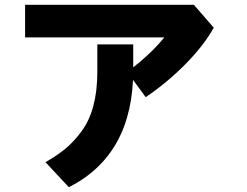

<svg xmlns="http://www.w3.org/2000/svg" viewBox="-20 -739 1040 810"><path d="M85.9 -581.1V-718.8H797.9L881.8 -622.1Q838.9 -545.9 762.2 -468.3Q685.5 -390.6 594.7 -329.1L516.6 -435.5Q616.2 -509.8 672.9 -581.1ZM171.9 -54.7Q222.7 -84 257.3 -112.8Q292 -141.6 324.7 -186Q357.4 -230.5 374 -293Q390.6 -355.5 390.6 -436.5V-551.8H542V-442.4Q542 -86.9 270.5 50.8Z"/></svg>

Font: Gothic A1 Black
Style: Regular
Weight: 900
Version: Version 2.50